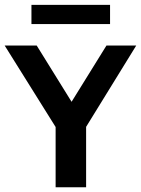

<svg xmlns="http://www.w3.org/2000/svg" viewBox="-40 -786 592 806"><path d="M193.5 0V-303.5L220 -210.5L-20.5 -595H114L278 -330.5H243L407 -595H532L295 -210.5L321.5 -302V0ZM92 -685V-765.5H422V-685Z"/></svg>

Font: Encode Sans SC SemiCondensed SemiBold
Style: Regular
Weight: 600
Width: 4
Designer: Multiple Designers
Foundry: Impallari Type
Version: Version 3.002